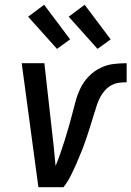

<svg xmlns="http://www.w3.org/2000/svg" viewBox="-20 -785 551 805"><path d="M141 0 71 -520H166L205 -173Q207 -152 209 -131Q211 -110 213 -89Q224 -116 233.5 -143Q243 -170 251.5 -197.5Q260 -225 268 -252.5Q276 -280 283 -307.5Q290 -335 297.5 -362.5Q305 -390 318 -416.5Q331 -443 352.5 -465Q374 -487 400.5 -500Q427 -513 455 -516.5Q483 -520 511 -520V-440Q495 -440 479 -438Q463 -436 448 -428Q433 -420 421 -407Q409 -394 401 -379Q393 -364 387.5 -348.5Q382 -333 378 -317L377 -316Q369 -289 360.5 -262Q352 -235 343 -208Q334 -181 323.5 -154.5Q313 -128 301.5 -101.5Q290 -75 277 -49Q264 -23 246 0ZM389 -580 268 -715 335 -765 444 -620ZM219 -580 98 -715 165 -765 274 -620Z"/></svg>

Font: Iosevka SS04 Medium
Style: Italic
Weight: 500
Italic angle: -9°
Monospace: yes
Designer: Belleve Invis
Foundry: Belleve Invis
Version: Version 19.0.0; ttfautohint (v1.8.4)